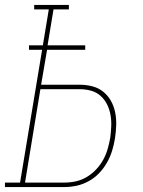

<svg xmlns="http://www.w3.org/2000/svg" viewBox="-57 -755 577 775"><path d="M-37 0V-18H24L113 -554H60V-572H116L140 -717H81V-735H221V-717H159L135 -572H287V-554H133L109 -413H265Q291 -413 316 -406.5Q341 -400 360 -384.5Q379 -369 391 -347.5Q403 -326 408 -300.5Q413 -275 412 -248.5Q411 -222 407 -196Q403 -171 395.5 -146.5Q388 -122 375 -99Q362 -76 343.5 -56.5Q325 -37 301.5 -24Q278 -11 253 -5.5Q228 0 203 0ZM44 -18H203Q226 -18 249 -23Q272 -28 293 -40.5Q314 -53 331 -71Q348 -89 359.5 -110Q371 -131 377.5 -153.5Q384 -176 388 -199Q391 -222 392 -245.5Q393 -269 389 -291.5Q385 -314 375 -334Q365 -354 348.5 -368.5Q332 -383 310 -389Q288 -395 265 -395H106Z"/></svg>

Font: Iosevka Curly Slab ThObl
Style: Regular
Weight: 100
Italic angle: -9°
Monospace: yes
Designer: Belleve Invis
Foundry: Belleve Invis
Version: Version 11.0.0; ttfautohint (v1.8.3)